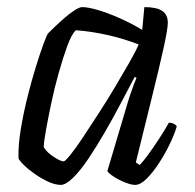

<svg xmlns="http://www.w3.org/2000/svg" viewBox="-20 -520 549 540"><path d="M151 0Q135 0 115.5 -9Q96 -18 77.5 -31Q59 -44 46.5 -56.5Q34 -69 32 -75Q31 -112 38.5 -157Q46 -202 57.5 -248Q69 -294 81 -332.5Q93 -371 102.5 -397Q112 -423 116 -427Q122 -433 134.5 -445Q147 -457 162 -470Q177 -483 190.5 -491.5Q204 -500 211 -500Q228 -500 256.5 -491.5Q285 -483 317.5 -468.5Q350 -454 380 -436L386 -500Q420 -500 436 -489.5Q452 -479 452 -456Q452 -439 440 -384.5Q428 -330 407.5 -247.5Q387 -165 362 -63L373 -56Q382 -65 397 -85.5Q412 -106 428 -130.5Q444 -155 455 -175Q463 -175 469.5 -171.5Q476 -168 477 -164Q471 -143 457.5 -115Q444 -87 427 -61Q410 -35 392.5 -17.5Q375 0 360 0Q349 0 331.5 -7Q314 -14 299.5 -23.5Q285 -33 282 -39L334 -214Q340 -235 346 -253Q352 -271 357 -284Q362 -297 364 -301L359 -304Q341 -270 319.5 -229Q298 -188 274.5 -147.5Q251 -107 228.5 -73.5Q206 -40 185.5 -20Q165 0 151 0ZM159 -66Q163 -66 178 -84.5Q193 -103 213.5 -134Q234 -165 258 -202Q282 -239 304 -276Q326 -313 344 -344.5Q362 -376 370 -395Q329 -411 282.5 -421.5Q236 -432 193 -435Q181 -423 169 -390Q157 -357 145 -314.5Q133 -272 124 -229Q115 -186 109 -152.5Q103 -119 103 -106Q112 -91 131.5 -78.5Q151 -66 159 -66Z"/></svg>

Font: Texturina 12pt ExtraLight
Style: Italic
Weight: 250
Italic angle: -11°
Designer: Guillermo Torres Carreño
Foundry: Omnibus-Type
Version: Version 1.002